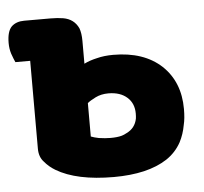

<svg xmlns="http://www.w3.org/2000/svg" viewBox="-43 -533 644 607"><g transform="rotate(-5 279.0 -229.5)"><path d="M380 -149Q381 -156 381 -165Q381 -197 360 -216Q338 -236 300 -236Q277 -236 259 -227Q241 -218 233 -211V-105Q243 -101 258 -98Q278 -95 295 -95Q317 -95 331 -99Q338 -101 347 -106Q374 -119 380 -149ZM326 -356Q423 -356 479 -304Q534 -252 534 -166Q534 -136 529 -116Q524 -87 511 -62Q494 -31 464 -11Q433 9 391 19Q348 29 295 29Q177 29 112 -10Q92 -22 78 -39Q63 -55 63 -81V-360H16Q11 -371 5 -388Q0 -404 0 -422Q0 -459 15 -474Q30 -488 55 -488H139Q161 -488 179 -485Q196 -482 208 -473Q220 -464 227 -449Q233 -433 233 -408V-336Q251 -345 274 -350Q297 -356 326 -356Z"/></g></svg>

Font: Baloo Cyrillic
Style: Regular
Weight: 400
Designer: Ek Type, Denis Ignatov
Foundry: Ek Type
Version: Version 1.50 July 26, 2019